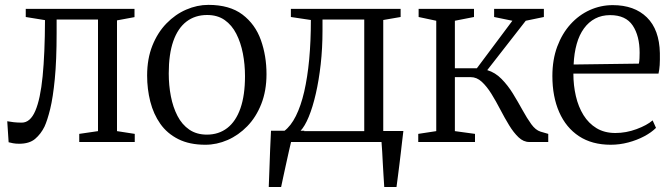

<svg xmlns="http://www.w3.org/2000/svg" viewBox="-20 -568 2686 768"><path d="M56.5 7Q43 7 32.2 5Q21.5 3 14.5 1L9 -83Q19 -81 34.5 -79.2Q50 -77.5 67 -77.5Q101 -77.5 121.2 -124.5Q141.5 -171.5 150.5 -262.8Q159.5 -354 160 -487.5L83 -500V-532.5H518V-499.5L448 -486.5V-43.5L519 -32.5V0H297V-32.5L372 -43.5V-490H206.5V-436.5Q206.5 -326.5 199.2 -252.2Q192 -178 180.8 -132.2Q169.5 -86.5 158 -61.5Q143.5 -32 120.5 -12.5Q97.5 7 56.5 7Z M568.5 -266Q568.5 -333 589.5 -385.5Q610.5 -438 645.8 -474.2Q681 -510.5 724.8 -529.5Q768.5 -548.5 813.5 -548.5Q898.5 -548.5 949.8 -509.8Q1001 -471 1023.5 -407.8Q1046 -344.5 1046 -271.5Q1046 -205 1025.2 -152.2Q1004.5 -99.5 969.2 -63.2Q934 -27 890.5 -8Q847 11 801.5 11Q738 11 693.2 -11.5Q648.5 -34 621.2 -72.8Q594 -111.5 581.2 -161.5Q568.5 -211.5 568.5 -266ZM807.5 -29.5Q855 -29.5 889.2 -56Q923.5 -82.5 941.8 -134.8Q960 -187 960 -263.5Q960 -310.5 951.5 -354.2Q943 -398 925.2 -432.8Q907.5 -467.5 878.8 -487.8Q850 -508 808.5 -508Q760.5 -508 726 -481.8Q691.5 -455.5 673.2 -403.5Q655 -351.5 655 -274.5Q655 -226.5 663.5 -182.8Q672 -139 690 -104.2Q708 -69.5 737.2 -49.5Q766.5 -29.5 807.5 -29.5Z M1103.5 0V-42L1117 -44Q1143.5 -64 1163.5 -104Q1183.5 -144 1196.8 -201.2Q1210 -258.5 1216.8 -330.8Q1223.5 -403 1223.5 -488L1143.5 -500V-532.5H1582.5V-500L1513 -488V0ZM1181 -43.5H1437V-490H1270V-445Q1270 -375 1262.8 -310.8Q1255.5 -246.5 1243.2 -193Q1231 -139.5 1215 -100.8Q1199 -62 1181 -43.5ZM1055 180Q1056.5 143.5 1057.8 106.2Q1059 69 1060.5 31Q1062 -7 1064 -45H1198L1145.5 -5.5Q1141.5 10.5 1136 35.2Q1130.5 60 1124.5 87.2Q1118.5 114.5 1113.2 139Q1108 163.5 1104.5 180ZM1517 180Q1515.5 157 1514 132.8Q1512.5 108.5 1511.2 84.8Q1510 61 1508.8 39.2Q1507.5 17.5 1506 -1L1464.5 -44H1593.5Q1591 -22 1588.2 0.2Q1585.5 22.5 1583 45.5Q1580.5 68.5 1577.5 91Q1574.5 113.5 1571.8 136Q1569 158.5 1566 180Z M1653 0V-32.5L1725 -43.5V-485L1654.5 -500V-532.5H1876V-500L1799.5 -485V-295H1887.5L2029.5 -485L1956.5 -500V-532.5H2155.5V-500L2083 -485L1929 -287.5Q1961 -278 1986.2 -252.2Q2011.5 -226.5 2031.8 -193.5Q2052 -160.5 2070 -127.8Q2088 -95 2105.2 -71.2Q2122.5 -47.5 2142 -41.5L2173 -32.5V0H2097Q2074 0 2054.2 -18.8Q2034.5 -37.5 2016.5 -67Q1998.5 -96.5 1981.2 -129.8Q1964 -163 1945.8 -192.5Q1927.5 -222 1907.2 -240.8Q1887 -259.5 1862.5 -259.5H1799.5V-43.5L1880 -32.5V0Z M2423 11Q2348 11 2296 -23.2Q2244 -57.5 2216.8 -119.5Q2189.5 -181.5 2189.5 -264Q2189.5 -329.5 2209 -381.8Q2228.5 -434 2262 -471Q2295.5 -508 2339.2 -527.8Q2383 -547.5 2431 -547.5Q2517.5 -547.5 2567.5 -498.5Q2617.5 -449.5 2619.5 -355.5Q2620 -327 2618.8 -307.8Q2617.5 -288.5 2614 -273.5H2273.5Q2273.5 -226.5 2283.5 -183.5Q2293.5 -140.5 2314 -107.5Q2334.5 -74.5 2366.2 -55.2Q2398 -36 2441.5 -36Q2484.5 -36 2526.2 -51.5Q2568 -67 2590.5 -86.5L2604 -56.5Q2585.5 -38 2556.8 -22.8Q2528 -7.5 2493.2 1.8Q2458.5 11 2423 11ZM2274.5 -310 2535.5 -313.5Q2537.5 -323 2538 -335.2Q2538.5 -347.5 2538.5 -357Q2538.5 -424.5 2510.8 -466Q2483 -507.5 2420.5 -507.5Q2387 -507.5 2360.8 -493.8Q2334.5 -480 2315.8 -454.2Q2297 -428.5 2286.8 -392Q2276.5 -355.5 2274.5 -310Z"/></svg>

Font: Merriweather 72pt Light
Style: Regular
Weight: 300
Version: Version 2.100